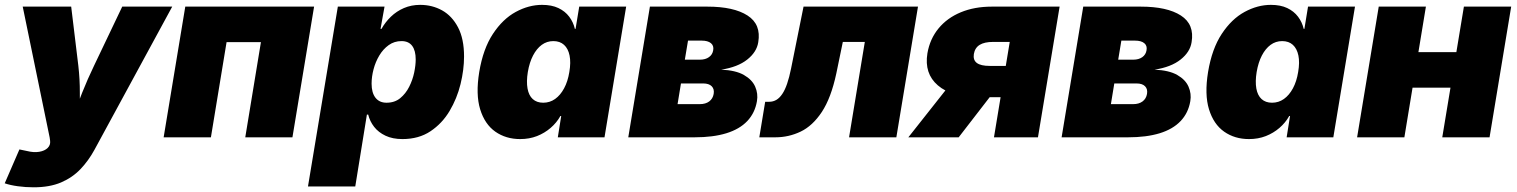

<svg xmlns="http://www.w3.org/2000/svg" viewBox="-44 -570 6297 797"><path d="M-24.4 190.9 36.6 50.3 66.9 56.6Q96.2 64 118.9 60.1Q141.6 56.2 153.8 44.2Q166 32.2 164.1 15.1L162.1 0.5L50.3 -542.5H251.5L281.2 -296.9Q287.6 -241.2 287.4 -184.8Q287.1 -128.4 288.6 -61.5H251Q274.4 -128.4 297.1 -185.3Q319.8 -242.2 346.2 -296.9L463.4 -542.5H670.9L348.1 51.8Q323.7 96.7 290.3 131.8Q256.8 167 209.5 187.3Q162.1 207.5 95.7 207.5Q62 207.5 30 203.1Q-2 198.7 -24.4 190.9Z M1259.8 -542.5 1169.9 0H974.1L1039.1 -395H896.5L831.5 0H635.3L725.1 -542.5Z M1234.4 204.1 1358.4 -542.5H1552.2L1535.6 -450.2H1539.6Q1555.2 -478 1578.6 -500.7Q1602.1 -523.4 1632.8 -536.6Q1663.6 -549.8 1700.2 -549.8Q1750 -549.8 1791.3 -526.9Q1832.5 -503.9 1857.4 -456.3Q1882.3 -408.7 1882.3 -335.4Q1882.3 -280.8 1867.7 -220.9Q1853 -161.1 1822.3 -109.4Q1791.5 -57.6 1742.9 -25.1Q1694.3 7.3 1626.5 7.3Q1585.9 7.3 1556.4 -6.6Q1526.9 -20.5 1509 -43.5Q1491.2 -66.4 1484.4 -94.2H1479L1430.7 204.1ZM1560.5 -143.6Q1594.2 -143.6 1617.2 -162.4Q1640.1 -181.2 1654.5 -209.7Q1668.9 -238.3 1675.3 -268.8Q1681.6 -299.3 1681.6 -323.2Q1681.6 -359.9 1667 -379.6Q1652.3 -399.4 1622.6 -399.4Q1592.8 -399.4 1569.6 -382.8Q1546.4 -366.2 1530.5 -339.6Q1514.6 -313 1506.6 -282.2Q1498.5 -251.5 1498.5 -222.7Q1498.5 -185.1 1514.6 -164.3Q1530.8 -143.6 1560.5 -143.6Z M2115.2 7.3Q2056.2 7.3 2012.2 -23.4Q1968.3 -54.2 1949.2 -116.2Q1930.2 -178.2 1945.3 -271Q1961.4 -367.7 2002.2 -429.4Q2043 -491.2 2096.9 -520.5Q2150.9 -549.8 2206.1 -549.8Q2246.1 -549.8 2273.9 -536.6Q2301.8 -523.4 2318.8 -500.7Q2335.9 -478 2342.3 -450.2H2345.2L2360.4 -542.5H2555.2L2465.3 0H2271.5L2285.6 -88.4H2282.2Q2266.6 -60.5 2241.7 -39.1Q2216.8 -17.6 2185.1 -5.1Q2153.3 7.3 2115.2 7.3ZM2210.9 -143.6Q2238.3 -143.6 2260.3 -159.2Q2282.2 -174.8 2297.6 -203.4Q2313 -231.9 2319.3 -271Q2326.2 -311 2320.3 -339.6Q2314.5 -368.2 2297.4 -383.8Q2280.3 -399.4 2252.9 -399.4Q2226.1 -399.4 2204.8 -383.8Q2183.6 -368.2 2168.7 -339.6Q2153.8 -311 2147 -271Q2140.6 -231.4 2145.8 -202.6Q2150.9 -173.8 2167.5 -158.7Q2184.1 -143.6 2210.9 -143.6Z M2564 0 2653.8 -542.5H2892.1Q3002 -542.5 3059.1 -505.6Q3116.2 -468.8 3103.5 -394.5Q3097.2 -354 3057.9 -322.8Q3018.6 -291.5 2949.7 -280.8Q3009.8 -278.3 3043.9 -258.8Q3078.1 -239.3 3090.8 -210.2Q3103.5 -181.2 3098.1 -149.9Q3089.8 -101.1 3057.9 -67.4Q3025.9 -33.7 2970.9 -16.8Q2916 0 2839.4 0ZM2768.6 -137.7H2860.8Q2884.8 -137.7 2899.9 -148.9Q2915 -160.2 2918.5 -180.2Q2921.9 -200.2 2910.4 -211.9Q2898.9 -223.6 2875 -223.6H2782.7ZM2798.8 -322.3H2861.3Q2884.3 -322.3 2898.9 -332.8Q2913.6 -343.3 2916.5 -361.3Q2919.9 -380.4 2907 -390.9Q2894 -401.4 2868.7 -401.4H2812Z M3107.9 0 3132.3 -147.5H3148.9Q3165 -147.5 3178.5 -155.3Q3191.9 -163.1 3203.1 -179.7Q3214.4 -196.3 3223.4 -222.7Q3232.4 -249 3239.7 -285.2L3291.5 -542.5H3766.6L3676.8 0H3480.5L3545.9 -396H3454.6L3427.7 -265.6Q3405.8 -163.1 3367.4 -105.2Q3329.1 -47.4 3279.5 -23.7Q3230 0 3174.3 0Z M4264.6 0H4082L4147.5 -396H4078.1Q4042.5 -396 4022.7 -383.8Q4002.9 -371.6 3998.5 -345.7Q3994.6 -320.8 4011 -308.6Q4027.3 -296.4 4064.5 -296.4H4206.1L4184.6 -166.5H4018.1Q3906.2 -166.5 3849.1 -215.6Q3792 -264.6 3805.7 -348.6Q3815.9 -408.2 3851.8 -451.9Q3887.7 -495.6 3944.3 -519Q4001 -542.5 4073.2 -542.5H4354.5ZM3935.5 0H3726.6L3923.3 -249H4127.9Z M4362.8 0 4452.6 -542.5H4690.9Q4800.8 -542.5 4857.9 -505.6Q4915 -468.8 4902.3 -394.5Q4896 -354 4856.7 -322.8Q4817.4 -291.5 4748.5 -280.8Q4808.6 -278.3 4842.8 -258.8Q4877 -239.3 4889.6 -210.2Q4902.3 -181.2 4897 -149.9Q4888.7 -101.1 4856.7 -67.4Q4824.7 -33.7 4769.8 -16.8Q4714.8 0 4638.2 0ZM4567.4 -137.7H4659.7Q4683.6 -137.7 4698.7 -148.9Q4713.9 -160.2 4717.3 -180.2Q4720.7 -200.2 4709.2 -211.9Q4697.8 -223.6 4673.8 -223.6H4581.5ZM4597.7 -322.3H4660.2Q4683.1 -322.3 4697.8 -332.8Q4712.4 -343.3 4715.3 -361.3Q4718.8 -380.4 4705.8 -390.9Q4692.9 -401.4 4667.5 -401.4H4610.8Z M5140.6 7.3Q5081.5 7.3 5037.6 -23.4Q4993.7 -54.2 4974.6 -116.2Q4955.6 -178.2 4970.7 -271Q4986.8 -367.7 5027.6 -429.4Q5068.4 -491.2 5122.3 -520.5Q5176.3 -549.8 5231.4 -549.8Q5271.5 -549.8 5299.3 -536.6Q5327.1 -523.4 5344.2 -500.7Q5361.3 -478 5367.7 -450.2H5370.6L5385.7 -542.5H5580.6L5490.7 0H5296.9L5311 -88.4H5307.6Q5292 -60.5 5267.1 -39.1Q5242.2 -17.6 5210.4 -5.1Q5178.7 7.3 5140.6 7.3ZM5236.3 -143.6Q5263.7 -143.6 5285.6 -159.2Q5307.6 -174.8 5323 -203.4Q5338.4 -231.9 5344.7 -271Q5351.6 -311 5345.7 -339.6Q5339.8 -368.2 5322.8 -383.8Q5305.7 -399.4 5278.3 -399.4Q5251.5 -399.4 5230.2 -383.8Q5209 -368.2 5194.1 -339.6Q5179.2 -311 5172.4 -271Q5166 -231.4 5171.1 -202.6Q5176.3 -173.8 5192.9 -158.7Q5209.5 -143.6 5236.3 -143.6Z M6059.1 -353.5 6035.2 -206.1H5761.7L5785.6 -353.5ZM5875 -542.5 5785.6 0H5589.4L5679.2 -542.5ZM6229 -542.5 6139.2 0H5942.9L6032.7 -542.5Z"/></svg>

Font: Inter 16pt Black
Style: Italic
Weight: 900
Italic angle: -9.3988°
Version: Version 4.001;git-66647c0bb